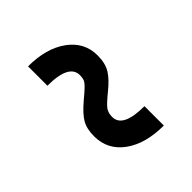

<svg xmlns="http://www.w3.org/2000/svg" viewBox="-8 -641 617 617"><g transform="rotate(45 300.0 -333.0)"><path d="M388 -237Q354 -237 332.5 -249.5Q311 -262 283 -295Q264 -318 253.5 -328.5Q243 -339 235 -341.5Q227 -344 217 -344Q167 -344 167 -246H79Q79 -328 115.5 -378.5Q152 -429 212 -429Q248 -429 270.5 -415Q293 -401 318 -370Q343 -339 355 -330.5Q367 -322 385 -322Q434 -322 434 -420H522Q522 -337 485.5 -287Q449 -237 388 -237Z"/></g></svg>

Font: Geist Mono Medium
Style: Regular
Weight: 500
Monospace: yes
Designer: Basement.studio, Andrés Briganti, Mateo Zaragoza
Foundry: Basement.studio, Vercel, Andrés Briganti, Guido Ferreyra, Mateo Zaragoza
Version: Version 1.500; ttfautohint (v1.8.4.7-5d5b)